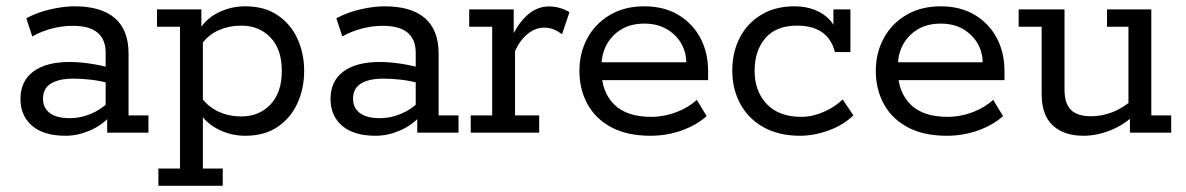

<svg xmlns="http://www.w3.org/2000/svg" viewBox="-20 -427 3817 618"><path d="M191.3 10Q120.6 10 83.3 -22.1Q45.9 -54.3 45.9 -108.3Q45.9 -166.2 87.4 -196.9Q128.9 -227.5 203.9 -227.5Q234.6 -227.5 268.6 -222.5Q302.5 -217.5 336 -208.7L320.1 -199.3V-257.3Q320.1 -299.9 294 -321.9Q267.9 -343.9 213.8 -343.9Q181 -343.9 147.6 -335.3Q114.2 -326.7 83.8 -309.7L64.6 -368.2Q100.9 -387.6 143 -397.1Q185.1 -406.7 219.8 -406.7Q306 -406.7 349.9 -368.5Q393.8 -330.3 393.8 -254.3V-55.6H457.8V0H325V-62.7L335.8 -54.6Q307.7 -23 268.5 -6.5Q229.3 10 191.3 10ZM205.3 -46.6Q238.6 -46.6 271.8 -60.3Q305 -73.9 328.2 -97.5L320.1 -74.1V-179L336.4 -157.6Q304.2 -166.8 273.9 -170.3Q243.6 -173.9 216.5 -173.9Q169.5 -173.9 143.9 -158.1Q118.4 -142.4 118.4 -109.3Q118.4 -79.4 140.5 -63Q162.6 -46.6 205.3 -46.6Z M485.4 -396.7H628.1V-332L620.2 -328.9Q642.5 -366.9 683 -386.8Q723.4 -406.7 769.3 -406.7Q831.7 -406.7 873.9 -377.9Q916 -349.2 937.5 -302.2Q959 -255.3 959 -198.8Q959 -142.3 937.5 -94.9Q916 -47.5 873.9 -18.8Q831.7 10 769.3 10Q723.4 10 683 -10.4Q642.5 -30.8 620.2 -67.8L633 -64.7V115.4H697V171H489.8V115.4H559.4V-341H485.4ZM756.3 -52.2Q814.2 -52.2 850.6 -90.8Q887.1 -129.4 887.1 -198.8Q887.1 -268.3 850.6 -306.4Q814.2 -344.5 756.3 -344.5Q717.7 -344.5 684.6 -330.1Q651.4 -315.7 628.4 -284.4L633 -314.6V-79.6L628.4 -112.3Q651.4 -82 684.6 -67.1Q717.7 -52.2 756.3 -52.2Z M1189.3 10Q1118.6 10 1081.3 -22.1Q1043.9 -54.3 1043.9 -108.3Q1043.9 -166.2 1085.4 -196.9Q1126.9 -227.5 1201.9 -227.5Q1232.6 -227.5 1266.6 -222.5Q1300.5 -217.5 1334 -208.7L1318.1 -199.3V-257.3Q1318.1 -299.9 1292 -321.9Q1265.9 -343.9 1211.8 -343.9Q1179 -343.9 1145.6 -335.3Q1112.2 -326.7 1081.8 -309.7L1062.6 -368.2Q1098.9 -387.6 1141 -397.1Q1183.1 -406.7 1217.8 -406.7Q1304 -406.7 1347.9 -368.5Q1391.8 -330.3 1391.8 -254.3V-55.6H1455.8V0H1323V-62.7L1333.8 -54.6Q1305.7 -23 1266.5 -6.5Q1227.3 10 1189.3 10ZM1203.3 -46.6Q1236.6 -46.6 1269.8 -60.3Q1303 -73.9 1326.2 -97.5L1318.1 -74.1V-179L1334.4 -157.6Q1302.2 -166.8 1271.9 -170.3Q1241.6 -173.9 1214.5 -173.9Q1167.5 -173.9 1141.9 -158.1Q1116.4 -142.4 1116.4 -109.3Q1116.4 -79.4 1138.5 -63Q1160.6 -46.6 1203.3 -46.6Z M1495.2 0V-55.6H1564.2V-341H1490.2V-396.7H1633.5V-294.1L1623.5 -300.2Q1646.2 -350.8 1677.5 -378.6Q1708.7 -406.3 1747.3 -406.3Q1781.7 -406.3 1813 -387.9L1789 -316.6Q1774.2 -328.2 1760.2 -333.1Q1746.2 -338 1732 -338Q1702.5 -338 1677.5 -317.1Q1652.6 -296.1 1637.8 -262.4V-55.6H1715.5V0Z M2073.9 10Q1998.6 10 1947.6 -17.4Q1896.5 -44.8 1870.8 -92.3Q1845 -139.7 1845 -198.4Q1845 -257.2 1870.7 -304.2Q1896.3 -351.2 1943.3 -378.9Q1990.3 -406.7 2053.8 -406.7Q2117.8 -406.7 2163.8 -378.9Q2209.7 -351.2 2234.5 -304.4Q2259.2 -257.6 2259.2 -198.1V-169H1888.6V-226.5H2189Q2188.6 -259.8 2172.2 -287.9Q2155.8 -316 2125.6 -333.5Q2095.4 -351 2053.8 -351Q2010.6 -351 1979.8 -332.4Q1949.1 -313.8 1932.7 -283.4Q1916.3 -253 1916.3 -217.5V-198.4Q1916.3 -131.4 1956.5 -91.1Q1996.7 -50.9 2076.1 -50.9Q2118.1 -50.9 2157.6 -66.2Q2197.2 -81.4 2222.7 -105.8L2254.6 -53.3Q2222.1 -24.2 2174.2 -7.1Q2126.4 10 2073.9 10Z M2555.4 10Q2486.8 10 2437.7 -17.4Q2388.7 -44.8 2362.9 -92.6Q2337 -140.3 2337 -199.7Q2337 -258.8 2361 -305.4Q2385 -352 2430 -379.3Q2474.9 -406.7 2537.7 -406.7Q2572 -406.7 2600.8 -395.8Q2629.7 -384.9 2649.2 -364.7Q2668.6 -344.6 2673.4 -315.8L2662.5 -314.5V-396.7H2717.3V-259.5H2667.4Q2645.4 -344.5 2545.6 -344.5Q2478.3 -344.5 2443.6 -304.4Q2408.9 -264.3 2408.9 -198.4Q2408.9 -133.8 2447.8 -92.4Q2486.7 -50.9 2559.1 -50.9Q2595.2 -50.9 2631.9 -67.1Q2668.6 -83.3 2692.3 -107L2726.7 -55.8Q2695.7 -24.8 2647.9 -7.4Q2600.1 10 2555.4 10Z M3027.9 10Q2952.6 10 2901.6 -17.4Q2850.5 -44.8 2824.8 -92.3Q2799 -139.7 2799 -198.4Q2799 -257.2 2824.7 -304.2Q2850.3 -351.2 2897.3 -378.9Q2944.3 -406.7 3007.8 -406.7Q3071.8 -406.7 3117.8 -378.9Q3163.7 -351.2 3188.5 -304.4Q3213.2 -257.6 3213.2 -198.1V-169H2842.6V-226.5H3143Q3142.6 -259.8 3126.2 -287.9Q3109.8 -316 3079.6 -333.5Q3049.4 -351 3007.8 -351Q2964.6 -351 2933.8 -332.4Q2903.1 -313.8 2886.7 -283.4Q2870.3 -253 2870.3 -217.5V-198.4Q2870.3 -131.4 2910.5 -91.1Q2950.7 -50.9 3030.1 -50.9Q3072.1 -50.9 3111.6 -66.2Q3151.2 -81.4 3176.7 -105.8L3208.6 -53.3Q3176.1 -24.2 3128.2 -7.1Q3080.4 10 3027.9 10Z M3467.6 10Q3404.9 10 3368.9 -23Q3332.8 -56.1 3332.8 -124.9V-341H3258.8V-396.7H3406.4V-138.9Q3406.4 -94.2 3426.9 -73.5Q3447.5 -52.8 3492.7 -52.8Q3525.2 -52.8 3559.6 -65.5Q3593.9 -78.3 3631.9 -111L3612.2 -82.2V-341H3543.2V-396.7H3685.8V-55.6H3749.8V0H3617V-57.5L3636.3 -61.3Q3598.7 -25.2 3554.4 -7.6Q3510 10 3467.6 10Z"/></svg>

Font: Rokkitt SemiBold
Style: Regular
Weight: 600
Designer: Vernon Adams
Foundry: Vernon Adams
Version: Version 3.103